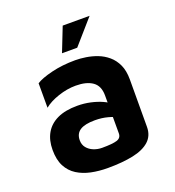

<svg xmlns="http://www.w3.org/2000/svg" viewBox="-130 -795 828 911"><g transform="rotate(-20 284.5 -339.0)"><path d="M259.8 15Q215.4 15 176.2 6.8Q137 -1.4 106.7 -20.5Q76.4 -39.6 59.2 -72.4Q42 -105.2 42 -155Q42 -204.4 62.2 -239.5Q82.4 -274.6 122.4 -293.5Q162.4 -312.4 223 -312.4Q257.6 -312.4 289.3 -305.4Q321 -298.4 346.3 -287Q371.6 -275.6 387 -261.8L394.4 -190.4Q373.8 -202.8 343.5 -211Q313.2 -219.2 278.6 -219.2Q227.6 -219.2 203.2 -203.3Q178.8 -187.4 178.8 -154Q178.8 -131.6 191.5 -116.1Q204.2 -100.6 224.3 -92.5Q244.4 -84.4 266.6 -84.4Q319.6 -84.4 342 -91.5Q364.4 -98.6 364.4 -121.8V-313.6Q364.4 -361.4 334 -383Q303.6 -404.6 249 -404.6Q205.4 -404.6 160.4 -389.5Q115.4 -374.4 88 -351.8V-475.4Q113.6 -492 168.3 -505.4Q223 -518.8 288.2 -518.8Q312.8 -518.8 341.7 -514.4Q370.6 -510 398.6 -499.3Q426.6 -488.6 449.9 -468.8Q473.2 -449 487.1 -418.7Q501 -388.4 501 -344.4L500.4 -105.4Q500.4 -60.8 471 -34.2Q441.6 -7.6 387.8 3.7Q334 15 259.8 15ZM241 -571.2 289 -693.4H424.8L317.8 -571.2Z"/></g></svg>

Font: Maven Pro VF Beta
Style: Regular
Weight: 400
Designer: Joe Prince
Foundry: Joe Prince
Version: Version 2.002